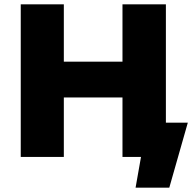

<svg xmlns="http://www.w3.org/2000/svg" viewBox="-20 -720 895 881"><path d="M602.1 141.1 627 0H542V-272.9H272.9V0H75.2V-700.2H272.9V-437H542V-700.2H741.2V-157.2H841.8L756.8 141.1Z"/></svg>

Font: Montserrat ExtraBold
Style: Regular
Weight: 800
Designer: Julieta Ulanovsky
Foundry: Julieta Ulanovsky
Version: Version 9.000